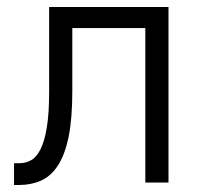

<svg xmlns="http://www.w3.org/2000/svg" viewBox="-20 -520 585 547"><path d="M20 -55H35Q53 -55 68.5 -63.5Q84 -72 95.5 -95Q107 -118 113.5 -157.5Q120 -197 120 -260V-500H460V0H394V-440H186V-260Q186 -182 175.5 -130.5Q165 -79 145 -48.5Q125 -18 97 -5.5Q69 7 35 7H20Z"/></svg>

Font: Retni Sans
Style: Regular
Weight: 400
Designer: Vitaly Kuzmin
Foundry: ParaType Ltd.
Version: Version 1.00;March 2, 2019;FontCreator 11.5.0.2425 64-bit; t